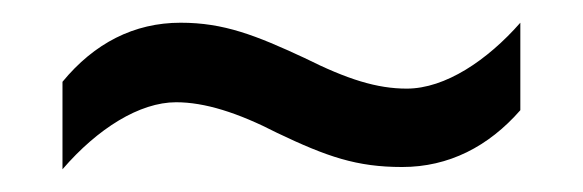

<svg xmlns="http://www.w3.org/2000/svg" viewBox="-20 -437 513 169"><path d="M224 -320C268 -299 294 -290 334 -290C375 -290 410 -308 438 -340V-417C409 -384 372 -359 338 -359C312 -359 286 -367 248 -386C205 -406 177 -417 139 -417C98 -417 63 -399 35 -365V-288C66 -324 103 -347 135 -347C160 -347 189 -338 224 -320Z"/></svg>

Font: Noto Sans Georgian Condensed
Style: Regular
Weight: 400
Width: 3
Designer: Monotype Design Team, Akaki Razmadze
Foundry: Google LLC
Version: Version 2.005